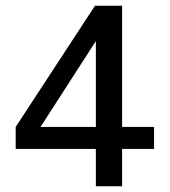

<svg xmlns="http://www.w3.org/2000/svg" viewBox="-20 -653 595 673"><path d="M35 -208V-131H316V0H408V-131H520V-208H408V-633H313L35 -208ZM122 -208 316 -509V-208H122Z"/></svg>

Font: Tajawal Medium
Style: Regular
Weight: 500
Designer: Boutros Fonts
Foundry: Created by Boutros International 2017
Version: Version 1.700